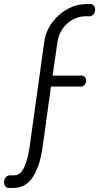

<svg xmlns="http://www.w3.org/2000/svg" viewBox="-96 -788 488 945"><path d="M328 -391Q328 -380 320.5 -371Q313 -362 303 -362H155L113 -60Q101 27 66.5 82Q32 137 -31 137H-53Q-64 137 -70 128.5Q-76 120 -76 108Q-76 94 -67.5 84.5Q-59 75 -48 75H-27Q4 75 22 37.5Q40 0 49 -60L122 -583Q129 -633 159.5 -675.5Q190 -718 235.5 -743Q281 -768 330 -768H350Q360 -768 366 -760Q372 -752 372 -740Q372 -726 364 -717Q356 -708 345 -708H326Q291 -708 261 -691Q231 -674 211.5 -645.5Q192 -617 187 -583L163 -416H307Q316 -416 322 -408.5Q328 -401 328 -391Z"/></svg>

Font: Dosis
Style: Regular
Weight: 400
Designer: Edgar Tolentino, Pablo Impallari, Igino Marini
Foundry: Edgar Tolentino, Pablo Impallari, Igino Marini
Version: Version 1.007;Glyphs 3.1.1 (3134)